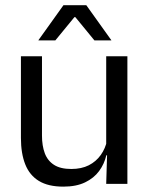

<svg xmlns="http://www.w3.org/2000/svg" viewBox="-20 -703 573 734"><path d="M60 -488H140.5V-184.5Q140.5 -146 151.2 -117.2Q162 -88.5 186.5 -72.8Q211 -57 252.5 -57Q291.5 -57 319.5 -71.2Q347.5 -85.5 365.2 -110.5Q383 -135.5 389.5 -167L404 -109.5H386.5Q379 -76.5 359 -49.2Q339 -22 305.2 -5.8Q271.5 10.5 222 10.5Q164.5 10.5 128.8 -11.2Q93 -33 76.5 -74.8Q60 -116.5 60 -175.5ZM386 -488H467V0H386L389.5 -117L386 -122ZM127 -549.5 222.5 -683H310L405.5 -549.5V-548.5H341L268 -637.5H264.5L191.5 -548.5H127Z"/></svg>

Font: Anek Malayalam Medium
Style: Regular
Weight: 400
Version: Version 1.003